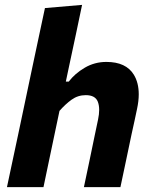

<svg xmlns="http://www.w3.org/2000/svg" viewBox="-20 -766 618 786"><path d="M8.5 0Q20 -53 30.5 -103.5Q41 -154 54.5 -216L113 -493.5Q126 -554.5 138.5 -613.5Q151 -672.5 164 -733L316 -746Q303.5 -686.5 290.5 -624.5Q277 -562.5 262.5 -493.5L249.5 -432H261.5Q286.5 -465 327 -488.8Q367.5 -512.5 415.5 -512.5Q496 -512.5 528 -460Q548 -427 548 -380Q548 -352.5 541 -320Q536.5 -298.5 530.8 -271.8Q525 -245 518.5 -216Q505.5 -154 495 -104Q484.5 -53.5 473 0H323.5Q335 -53.5 345.2 -102.8Q355.5 -152 367 -208L381.5 -277Q386 -298.5 386 -316Q386 -335 380.5 -349.5Q370 -376.5 331 -376.5Q299 -376.5 273.2 -358Q247.5 -339.5 223.5 -312L201.5 -207.5Q190 -152 179.5 -102.8Q169 -53.5 158 0Z"/></svg>

Font: Heraclito
Style: Bold Italic
Weight: 700
Italic angle: -12°
Designer: Kostas Bartsokas (font) & Cristiano Sobral (main changes)
Foundry: Kostas Bartsokas (font) & Cristiano Sobral (main changes)
Version: Version 1.00;July 8, 2020;FontCreator 13.0.0.2655 64-bit